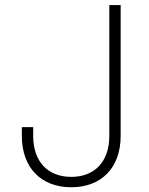

<svg xmlns="http://www.w3.org/2000/svg" viewBox="-20 -748 602 777"><path d="M268.6 9.8C389.6 9.8 468.3 -68.4 468.3 -198.2V-727.5H422.4V-198.2C422.4 -94.2 363.3 -32.2 268.6 -32.2C173.3 -32.2 114.3 -94.2 114.3 -198.2V-233.4H68.4V-198.2C68.4 -68.4 147 9.8 268.6 9.8Z"/></svg>

Font: Raveo ExtraLight
Style: Regular
Weight: 200
Designer: Jakub Foglar, Rasmus Andersson (Inter)
Foundry: Jakubfoglar.com
Version: Version 1.100;Glyphs 3.2.3 (3260)